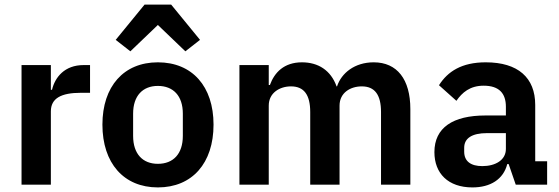

<svg xmlns="http://www.w3.org/2000/svg" viewBox="-20 -806 2438 838"><path d="M202 0V-320C202 -377 247 -401 333 -401H373V-522H345C262 -522 220 -469 207 -414H202V-522H74V0Z M611 -786 485 -632 549 -582 669 -697 789 -582 853 -632 727 -786ZM669 12C819 12 912 -94 912 -262C912 -429 819 -534 669 -534C520 -534 427 -429 427 -262C427 -94 520 12 669 12ZM669 -91C603 -91 561 -134 561 -213V-310C561 -388 603 -431 669 -431C736 -431 778 -388 778 -310V-213C778 -134 736 -91 669 -91Z M1153 0V-345C1153 -401 1201 -429 1250 -429C1307 -429 1334 -392 1334 -317V0H1462V-345C1462 -401 1509 -429 1559 -429C1616 -429 1643 -392 1643 -317V0H1771V-330C1771 -460 1713 -534 1611 -534C1528 -534 1470 -487 1451 -429H1449C1424 -499 1369 -534 1298 -534C1220 -534 1178 -490 1158 -435H1153V-522H1025V0Z M2042 12C2120 12 2177 -23 2194 -90H2200L2231 0H2368V-102H2316V-348C2316 -467 2241 -534 2100 -534C1995 -534 1934 -494 1896 -434L1972 -366C1997 -402 2031 -432 2091 -432C2159 -432 2188 -398 2188 -340V-302H2099C1957 -302 1876 -249 1876 -142C1876 -49 1936 12 2042 12ZM2085 -81C2035 -81 2006 -102 2006 -144V-161C2006 -202 2039 -225 2106 -225H2188V-156C2188 -107 2142 -81 2085 -81Z"/></svg>

Font: Braiins Sans SemiBold
Style: Regular
Weight: 600
Designer: Mike Abbink, Paul van der Laan, Pieter van Rosmalen, Jiri Chlebus, Lubos Buracinsky
Foundry: Bold Monday, Sudetype
Version: Version 1.000;hotconv 1.0.109;makeotfexe 2.5.65596